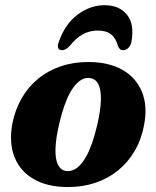

<svg xmlns="http://www.w3.org/2000/svg" viewBox="-20 -724 616 757"><path d="M330.5 -479.5Q409.5 -479 463 -448.5Q516.5 -418 539.5 -362.2Q562.5 -306.5 548 -230.5Q537.5 -174.5 511 -129Q484.5 -83.5 444.8 -51.5Q405 -19.5 354.5 -2.8Q304 14 245 13.5Q167 13 113.5 -17.5Q60 -48 37.5 -104Q15 -160 28.5 -235.5Q39.5 -292 65.8 -337.2Q92 -382.5 131.5 -414.5Q171 -446.5 221.5 -463.2Q272 -480 330.5 -479.5ZM239.5 -50Q254.5 -48 268.2 -53.5Q282 -59 295.2 -72.8Q308.5 -86.5 320.5 -108.2Q332.5 -130 343 -160Q353.5 -190 362.5 -228Q376.5 -287.5 377.8 -328Q379 -368.5 368.5 -390.5Q358 -412.5 336 -416Q321.5 -418.5 307.8 -412.8Q294 -407 281 -393.2Q268 -379.5 256 -358Q244 -336.5 233.5 -306.2Q223 -276 214 -238Q200 -179 198.8 -138.2Q197.5 -97.5 208 -75.5Q218.5 -53.5 239.5 -50ZM365.5 -603.5Q334 -603.5 307.5 -589.5Q281 -575.5 255 -543Q238.5 -526 225 -526Q213 -526 209.5 -535Q206 -544 211.5 -558Q236 -629 285.8 -666.2Q335.5 -703.5 392.5 -703.5Q450 -703.5 480.5 -666.2Q511 -629 498 -558Q495 -544 486 -535Q477 -526 465.5 -526Q451 -526 445 -543Q436.5 -574 417.8 -588.8Q399 -603.5 365.5 -603.5Z"/></svg>

Font: Fraunces
Style: Bold Italic
Weight: 700
Italic angle: -16°
Version: Version 1.000;[b76b70a41]